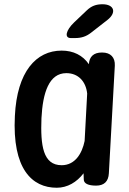

<svg xmlns="http://www.w3.org/2000/svg" viewBox="-20 -835 609 903"><path d="M492 -20 520 -526C522 -565 500 -588 461 -588H459C421 -588 400 -569 398 -533C369 -575 325 -597 270 -597C150 -597 60 -498 50 -290C37 -41 130 48 247 48C297 48 341 22 373 -20L374 9C374 28 395 38 432 38C469 38 490 19 492 -20ZM175 -279C181 -398 210 -491 292 -491C348 -491 384 -452 390 -395L378 -172C366 -113 333 -58 270 -58C182 -58 170 -151 175 -279ZM313 -656H333C362 -656 385 -663 408 -681L485 -741C530 -776 517 -815 462 -815C432 -815 410 -807 388 -786L329 -730C289 -692 282 -656 313 -656Z"/></svg>

Font: 寒蝉团圆体 Round
Style: Regular
Weight: 500
Designer: 寒蝉字型
Version: Version 2.700;Glyphs 3.1.1 (3135)